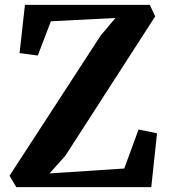

<svg xmlns="http://www.w3.org/2000/svg" viewBox="-20 -765 689 785"><path d="M19 -46.5 391.5 -619.5 452 -691.5 188 -678 134.5 -538 60 -548 82 -745H592.5L614.5 -698L247 -128L182.5 -56L488 -76L546.5 -235.5L622 -220L598.5 0H46.5Z"/></svg>

Font: Merriweather Text
Style: Bold
Weight: 700
Designer: Eben Sorkin
Foundry: Eben Sorkin
Version: Version 2.100